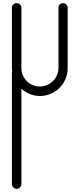

<svg xmlns="http://www.w3.org/2000/svg" viewBox="-20 -604 502 1212"><path d="M85 -584C69 -584 55 -572 55 -556V-174C55 -166 57 -160 57 -154C57 -152 55 -146 55 -144V558C55 574 69 588 85 588C101 588 115 574 115 558V-44C147 -16 187 2 231 2C329 2 407 -76 407 -174V-556C407 -572 393 -584 377 -584C361 -584 349 -572 349 -556V-174C349 -110 295 -58 231 -58C167 -58 115 -110 115 -174V-556C115 -572 101 -584 85 -584Z"/></svg>

Font: bauhaus_2017
Style: _regular
Weight: 400
Version: Version 1.0